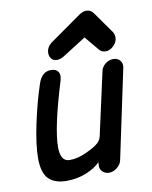

<svg xmlns="http://www.w3.org/2000/svg" viewBox="-83 -791 684 863"><g transform="rotate(-10 258.5 -360.0)"><path d="M203 -534Q187 -534 178 -544.5Q169 -555 169 -571Q169 -598 195 -617L337 -717Q354 -729 370 -729Q391 -729 403 -711L471 -615Q479 -603 479 -588Q479 -568 462 -551Q445 -534 426 -534Q407 -534 397 -546L342 -612L233 -543Q217 -534 203 -534ZM152 9Q97 9 69.5 -19Q42 -47 42 -113Q42 -175 62.5 -270.5Q83 -366 109 -443Q126 -494 167 -494Q191 -494 200.5 -479.5Q210 -465 202 -439Q139 -234 139 -147Q139 -81 181 -81Q216 -81 253 -97.5Q290 -114 307 -127Q328 -142 332 -163L395 -448Q399 -468 415.5 -481Q432 -494 452 -494Q472 -494 483 -480.5Q494 -467 490 -448L404 -42Q400 -22 382.5 -8Q365 6 346 6Q328 6 316 -5.5Q304 -17 305 -33L306 -49Q282 -24 240.5 -7.5Q199 9 152 9Z"/></g></svg>

Font: Comic Neue
Style: Bold Italic
Weight: 700
Italic angle: -12°
Designer: Craig Rozynski
Foundry: Craig Rozynski
Version: Version 2.003